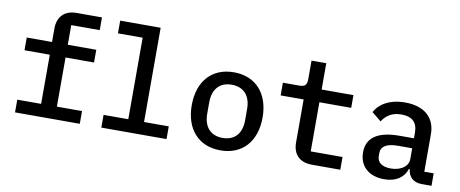

<svg xmlns="http://www.w3.org/2000/svg" viewBox="-66 -1018 3131 1308"><g transform="rotate(10 1500.0 -364.0)"><path d="M78 0H526V-88H352V-428H549V-516H352V-652H549V-740H375C285 -740 243 -686 243 -609V-516H68V-428H243V-88H78Z M675 0H1126V-88H955V-740H675V-652H846V-88H675Z M1500 12C1652 12 1745 -93 1745 -258C1745 -423 1652 -528 1500 -528C1348 -528 1255 -423 1255 -258C1255 -93 1348 12 1500 12ZM1500 -74C1421 -74 1369 -123 1369 -219V-297C1369 -393 1421 -442 1500 -442C1579 -442 1631 -393 1631 -297V-219C1631 -123 1579 -74 1500 -74Z M2328 0V-88H2108V-428H2328V-516H2108V-698H2006V-569C2006 -529 1991 -516 1953 -516H1840V-428H1999V-131C1999 -54 2041 0 2131 0Z M2959 0V-86H2894V-345C2894 -463 2814 -528 2684 -528C2575 -528 2505 -481 2476 -425L2541 -372C2569 -415 2608 -443 2674 -443C2748 -443 2785 -407 2785 -338V-298H2686C2533 -298 2460 -244 2460 -144C2460 -47 2528 12 2633 12C2714 12 2768 -25 2788 -87H2793C2799 -35 2830 0 2892 0ZM2664 -68C2606 -68 2570 -92 2570 -138V-158C2570 -204 2608 -229 2688 -229H2785V-154C2785 -103 2734 -68 2664 -68Z"/></g></svg>

Font: IBM Plex Mono Medm
Style: Regular
Weight: 500
Monospace: yes
Designer: Mike Abbink, Paul van der Laan, Pieter van Rosmalen
Foundry: Bold Monday
Version: Version 2.004